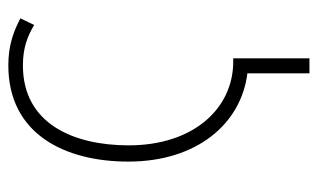

<svg xmlns="http://www.w3.org/2000/svg" viewBox="-171 -593 763 461"><g transform="rotate(-90 210.5 -362.5)"><path d="M265 -1H301V-184H293C181 -184 92 -279 92 -435C92 -566 143 -689 284 -689C326 -689 354 -678 381 -662L397 -695C368 -710 335 -724 284 -724C119 -724 53 -588 53 -436C53 -271 144 -165 265 -150Z"/></g></svg>

Font: Noto Sans ExtraCondensed ExtraLight
Style: Regular
Weight: 200
Width: 2
Designer: Monotype Design Team
Foundry: Monotype Imaging Inc.
Version: Version 2.013